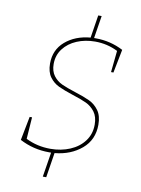

<svg xmlns="http://www.w3.org/2000/svg" viewBox="-103 -892 808 1104"><g transform="rotate(10 301.5 -340.0)"><path d="M549 -653 522 -516H508L521 -642Q459 -673 388 -673Q330 -673 281.5 -652.5Q233 -632 204 -594Q175 -556 175 -505Q175 -463 195 -436.5Q215 -410 244.5 -396.5Q274 -383 324 -367Q378 -350 411 -334.5Q444 -319 466.5 -288Q489 -257 489 -205Q489 -117 426 -63.5Q363 -10 269 -1L246 144H226L249 0H236Q145 0 65 -42L92 -181H106L97 -54Q163 -21 241 -21Q303 -21 355 -43Q407 -65 437.5 -106Q468 -147 468 -202Q468 -248 447 -276Q426 -304 395 -318.5Q364 -333 313 -349Q261 -366 229 -381Q197 -396 175.5 -425.5Q154 -455 154 -504Q154 -584 211.5 -633.5Q269 -683 358 -691L379 -824H399L378 -692H388Q474 -692 549 -653Z"/></g></svg>

Font: Bitter Pro Thin
Style: Italic
Weight: 250
Italic angle: -9°
Designer: Sol Matas, and Bitter project Authors
Foundry: Sol Matas
Version: Version 1.010